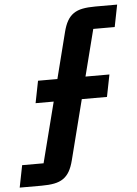

<svg xmlns="http://www.w3.org/2000/svg" viewBox="-107 -742 655 919"><g transform="rotate(-5 220.5 -282.0)"><path d="M-29 28H74L148 -262H61L82 -368H175L231 -589Q239 -621 251 -642Q263 -663 281 -675.5Q299 -688 324.5 -693Q350 -698 386 -698H491L470 -592H367L310 -368H425L404 -262H283L210 25Q202 57 190 78Q178 99 160 111.5Q142 124 116.5 129Q91 134 55 134H-50Z"/></g></svg>

Font: IBM Plex Sans Cond
Style: Bold Italic
Weight: 700
Width: 3
Italic angle: -11°
Designer: Mike Abbink, Paul van der Laan, Pieter van Rosmalen
Foundry: Bold Monday
Version: Version 1.3